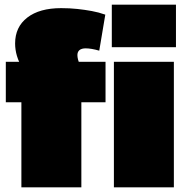

<svg xmlns="http://www.w3.org/2000/svg" viewBox="-20 -806 818 826"><path d="M72 -366H5V-540H177L130 -440Q98 -478 79.5 -508Q61 -538 53 -565Q45 -592 45 -619Q45 -690 97.5 -730.5Q150 -771 243 -771Q280 -771 312.5 -767.5Q345 -764 375 -758.5Q405 -753 433 -743L407 -588Q390 -593 375 -595.5Q360 -598 349 -598Q331 -598 322 -590.5Q313 -583 313 -569Q313 -552 323 -529.5Q333 -507 354 -475L205 -540H434V-366H330V0H72ZM728 -540V0H470V-540ZM737 -786V-603H461V-786Z"/></svg>

Font: Pathway Extreme 28pt Black
Style: Regular
Weight: 900
Designer: Eduardo Rodriguez Tunni
Foundry: Eduardo Rodriguez Tunni
Version: Version 1.001;gftools[0.9.26]